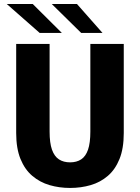

<svg xmlns="http://www.w3.org/2000/svg" viewBox="-20 -917 690 948"><path d="M326 11Q272.6 11 224.7 -3Q176.9 -17 139.7 -48.5Q102.5 -79.9 81.2 -132.1Q59.9 -184.2 59.9 -260V-700H224.9V-267.1Q224.9 -211.4 236.6 -178.1Q248.4 -144.9 271 -130.1Q293.6 -115.4 326 -115.4Q358.4 -115.4 380.8 -130.1Q403.2 -144.9 414.7 -178.1Q426.1 -211.4 426.1 -267.1V-700H591.1V-260Q591.1 -184.2 570.1 -132.1Q549 -79.9 512.3 -48.5Q475.6 -17 427.8 -3Q379.9 11 326 11ZM380.9 -754.4 235.4 -897.4H359.8L486.1 -754.4ZM175.9 -754.4 13.2 -897.4H141.5L285.4 -754.4Z"/></svg>

Font: Trispace Thin
Style: Regular
Weight: 100
Designer: Tyler Finck
Foundry: Etcetera Type Company
Version: Version 1.210